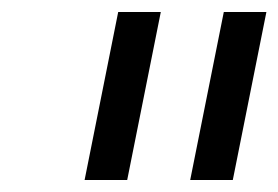

<svg xmlns="http://www.w3.org/2000/svg" viewBox="-20 -760 464 320"><path d="M192 -460H121L177 -740H248ZM368 -460H297L353 -740H424Z"/></svg>

Font: IBM Plex Sans
Style: Italic
Weight: 400
Italic angle: -11.31°
Designer: Mike Abbink, Paul van der Laan, Pieter van Rosmalen
Foundry: Bold Monday
Version: Version 3.201